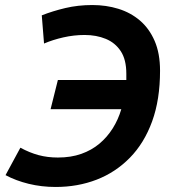

<svg xmlns="http://www.w3.org/2000/svg" viewBox="-20 -729 685 763"><path d="M201 14Q145 14 94 1.5Q43 -11 2 -33L61 -142Q98 -122 133.5 -112.5Q169 -103 210 -103Q262 -103 303 -117.5Q344 -132 375 -158Q406 -184 428 -219Q450 -254 462 -295H181L210 -411H482Q482 -418 482 -424Q482 -430 482 -436Q482 -492 460 -525.5Q438 -559 400.5 -574.5Q363 -590 316 -590Q274 -590 232 -580.5Q190 -571 155 -556L146 -668Q189 -685 239.5 -697Q290 -709 347 -709Q402 -709 450.5 -694Q499 -679 536 -647.5Q573 -616 594.5 -566.5Q616 -517 616 -448Q616 -333 584.5 -246.5Q553 -160 496 -102Q439 -44 364 -15Q289 14 201 14Z"/></svg>

Font: Ubuntu Sans
Style: Bold Italic
Weight: 700
Italic angle: -13.5°
Designer: Dalton Maag Ltd
Foundry: Dalton Maag Ltd
Version: Version 1.006